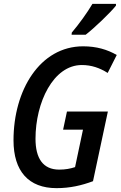

<svg xmlns="http://www.w3.org/2000/svg" viewBox="-20 -965 625 995"><path d="M351 -785H424C467 -818 553 -900 581 -936V-945H459C432 -899 390 -841 352 -796ZM273 10C343 10 403 -4 462 -26L539 -387H327L307 -293H410L369 -99C345 -91 319 -86 287 -86C203 -86 164 -144 164 -246C164 -434 256 -628 404 -628C454 -628 497 -613 538 -587L585 -680C537 -708 480 -725 411 -725C187 -725 50 -498 50 -238C50 -78 128 10 273 10Z"/></svg>

Font: Noto Sans Display SemiCondensed Medium
Style: Italic
Weight: 500
Width: 4
Italic angle: -12°
Designer: Monotype Design Team
Foundry: Monotype Imaging Inc.
Version: Version 1.900